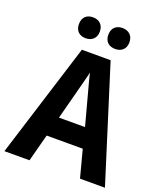

<svg xmlns="http://www.w3.org/2000/svg" viewBox="-164 -1024 956 1129"><g transform="rotate(20 314.5 -459.0)"><path d="M156 -852C156 -809 184 -787 221 -787C258 -787 287 -809 287 -852C287 -896 258 -918 221 -918C184 -918 156 -897 156 -852ZM340 -852C340 -809 368 -787 406 -787C443 -787 472 -809 472 -852C472 -896 443 -918 406 -918C368 -918 340 -897 340 -852ZM473 0H629L404 -716H224L0 0H157L202 -171H428ZM349 -474 397 -295H234L281 -474C287 -499 307 -570 315 -606C323 -567 339 -513 349 -474Z"/></g></svg>

Font: Noto Sans Malayalam SemiCondensed
Style: Bold
Weight: 700
Width: 4
Designer: Jelle Bosma - Monotype Design Team
Foundry: Monotype Imaging Inc.
Version: Version 2.104